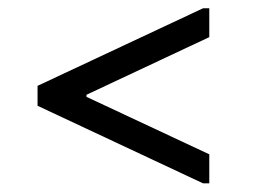

<svg xmlns="http://www.w3.org/2000/svg" viewBox="-20 -520 601 452"><path d="M472.7 -500.5V-432.6L183.6 -296.9V-292L472.7 -156.7V-88.4H458L68.4 -271V-317.9L458 -500.5Z"/></svg>

Font: NoticiaText-Regular
Style: Regular
Weight: 400
Designer: JM Sole
Foundry: JM Sole
Version: Version 1.003